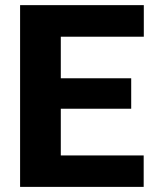

<svg xmlns="http://www.w3.org/2000/svg" viewBox="-20 -731 601 751"><path d="M542 -123V0H58.6V-710.9H542.5V-587.4H217.8V-424.8H493.2V-305.7H217.8V-123Z"/></svg>

Font: Vazirmatn UI FD ExtraBold
Style: Regular
Weight: 800
Designer: Saber Rastikerdar
Foundry: Saber Rastikerdar
Version: Version 33.003